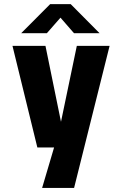

<svg xmlns="http://www.w3.org/2000/svg" viewBox="-20 -726 590 946"><path d="M187.5 200 246.5 0.5H164L41.5 -500H204L280.5 -126L358.5 -500H520L345 200ZM84.5 -562.5 227 -705.5H328.5L470.5 -562.5H344.5L278 -639L211 -562.5Z"/></svg>

Font: Trispace SemiCondensed
Style: Bold
Weight: 700
Width: 4
Designer: Tyler Finck
Foundry: Etcetera Type Company
Version: Version 1.210; ttfautohint (v1.8.3)